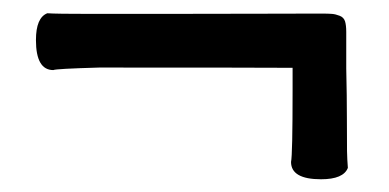

<svg xmlns="http://www.w3.org/2000/svg" viewBox="-20 -457 602 297"><path d="M515.6 -351.1Q516.6 -308.1 516.6 -272.5Q516.6 -236.8 516.8 -223.1Q517.1 -209.5 518.1 -197.3Q511.2 -179.7 476.6 -179.7Q430.2 -179.7 430.2 -206.5Q432.6 -217.3 432.6 -317.4V-352.1Q377.4 -352.5 133.3 -352.5Q65.9 -350.6 62.5 -348.6Q35.6 -348.6 35.6 -395Q35.6 -429.7 53.2 -436.5Q65.9 -435.5 123 -435.5Q134.3 -435.5 221.7 -435.5Q309.1 -435.5 392.1 -435.8Q475.1 -436 476.1 -436Q488.3 -436 493.7 -435.5Q499 -435.1 505.4 -432.6Q511.7 -430.2 513.7 -424.1Q515.6 -418 515.6 -407.7Z"/></svg>

Font: Coustard Black
Style: Regular
Weight: 900
Foundry: vernon adams
Version: Version 1.001;